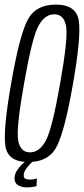

<svg xmlns="http://www.w3.org/2000/svg" viewBox="-20 -699 364 833"><path d="M103 4Q13.5 4 3.2 -66.2Q-7 -136.5 28.5 -337.5Q63 -538 97.8 -608.5Q132.5 -679 222.2 -679Q312 -679 322 -608Q332 -537 297 -337.5Q262 -136 227.5 -66Q193 4 103 4ZM110 -38Q151.5 -38 179 -89.2Q206.5 -140.5 241 -337.5Q276 -535 266.5 -586Q257 -637 215.5 -637Q174 -637 146.5 -586Q119 -535 84.5 -337.5Q49.5 -140.5 59 -89.2Q68.5 -38 110 -38ZM96 114Q75.5 114 59.2 105Q43 96 43 74.5Q43 57 54 40.2Q65 23.5 77.2 12.2Q89.5 1 92.5 0H123.5Q121.5 1.5 111.5 11.5Q101.5 21.5 92.2 35.2Q83 49 83 61Q83 73 90.2 76.5Q97.5 80 108.5 80Q130 80 140 74.5L138.5 108.5Q135 110 122.5 112Q110 114 96 114Z"/></svg>

Font: Anybody Condensed Light
Style: Italic
Weight: 300
Width: 3
Italic angle: -10°
Designer: Tyler Finck
Foundry: Etcetera Type Company
Version: Version 1.010; ttfautohint (v1.8.3) -l 8 -r 50 -G 200 -x 14 